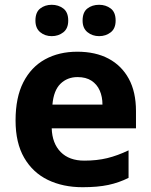

<svg xmlns="http://www.w3.org/2000/svg" viewBox="-20 -772 631 802"><path d="M303 -556Q379 -556 433.5 -527Q488 -498 518 -443Q548 -388 548 -308V-236H196Q198 -173 233.5 -137Q269 -101 332 -101Q385 -101 428 -111.5Q471 -122 517 -144V-29Q477 -9 432.5 0.5Q388 10 325 10Q243 10 180 -20.5Q117 -51 81 -113Q45 -175 45 -269Q45 -365 77.5 -428.5Q110 -492 168 -524Q226 -556 303 -556ZM304 -450Q261 -450 232.5 -422Q204 -394 199 -335H408Q408 -368 396.5 -394Q385 -420 362 -435Q339 -450 304 -450ZM128 -686Q128 -721 148 -736.5Q168 -752 196 -752Q224 -752 244.5 -736.5Q265 -721 265 -686Q265 -653 244.5 -637Q224 -621 196 -621Q168 -621 148 -637.5Q128 -654 128 -686ZM325 -686Q325 -721 345 -736.5Q365 -752 394 -752Q422 -752 442.5 -736.5Q463 -721 463 -686Q463 -653 442.5 -637Q422 -621 394 -621Q366 -621 345.5 -637.5Q325 -654 325 -686Z"/></svg>

Font: Noto Sans Thai
Style: Bold
Weight: 700
Designer: Monotype Design Team
Foundry: Monotype Imaging Inc.
Version: Version 2.001